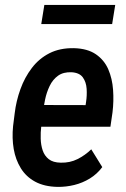

<svg xmlns="http://www.w3.org/2000/svg" viewBox="-20 -729 500 759"><path d="M207.5 9.8Q155.3 8.8 119.1 -10.7Q83 -30.3 62.3 -64Q41.5 -97.7 34.2 -140.1Q26.9 -182.6 31.7 -230.5L38.1 -281.2Q43.9 -330.1 60.8 -376.7Q77.6 -423.3 106 -460.4Q134.3 -497.6 175.5 -518.6Q216.8 -539.6 272.5 -538.6Q326.2 -537.1 359.1 -514.4Q392.1 -491.7 408 -455.1Q423.8 -418.5 427 -374Q430.2 -329.6 424.8 -285.2L416.5 -228H83L98.1 -314L318.4 -313.5L320.3 -326.7Q324.2 -351.6 322.5 -377.9Q320.8 -404.3 307.6 -422.9Q294.4 -441.4 263.2 -443.4Q230.5 -444.8 209.5 -429.7Q188.5 -414.6 176.3 -389.2Q164.1 -363.8 158.2 -335.2Q152.3 -306.6 149.4 -281.2L143.1 -230Q140.1 -205.6 140.9 -180.7Q141.6 -155.8 148.7 -134.5Q155.8 -113.3 172.6 -99.9Q189.5 -86.4 220.2 -85.9Q256.3 -85 286.1 -99.9Q315.9 -114.7 340.8 -138.7L384.3 -68.4Q363.8 -41 335.2 -23.4Q306.6 -5.9 273.7 2.2Q240.7 10.3 207.5 9.8ZM435.5 -709.5 423.3 -633.8H143.1L155.3 -709.5Z"/></svg>

Font: Roboto Condensed Medium
Style: Italic
Weight: 500
Italic angle: -12°
Designer: Christian Robertson
Foundry: Google
Version: Version 3.0; 2020